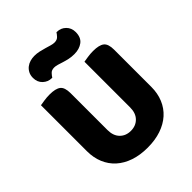

<svg xmlns="http://www.w3.org/2000/svg" viewBox="-238 -985 1139 1139"><g transform="rotate(-45 332.0 -415.5)"><path d="M332 18Q269 18 219 1Q169 -16 134 -47.5Q99 -79 80.5 -123.5Q62 -168 62 -222V-608Q74 -610 97 -613.5Q120 -617 143 -617Q193 -617 215 -600Q237 -583 237 -534V-225Q237 -177 263.5 -150Q290 -123 332 -123Q374 -123 400.5 -150Q427 -177 427 -225V-608Q439 -610 462 -613.5Q485 -617 508 -617Q558 -617 580 -600Q602 -583 602 -534V-222Q602 -168 583.5 -123.5Q565 -79 530 -47.5Q495 -16 445 1Q395 18 332 18ZM241 -843Q262 -843 282 -838.5Q302 -834 320.5 -828.5Q339 -823 354.5 -818.5Q370 -814 382 -814Q404 -814 416 -827Q428 -840 433 -849H437Q469 -849 492 -826.5Q515 -804 515 -769Q515 -724 487 -703Q459 -682 417 -682Q393 -682 372.5 -686.5Q352 -691 335 -696.5Q318 -702 303 -706.5Q288 -711 276 -711Q254 -711 242.5 -698.5Q231 -686 225 -676H221Q190 -676 166.5 -698Q143 -720 143 -756Q143 -778 151.5 -794.5Q160 -811 174 -822Q188 -833 205.5 -838Q223 -843 241 -843Z"/></g></svg>

Font: Baloo Thambi 2 ExtraBold
Style: Regular
Weight: 800
Designer: Aadarsh Rajan and Ek Type
Foundry: Ek Type
Version: Version 1.640;hotconv 1.0.111;makeotfexe 2.5.65597; ttfautoh